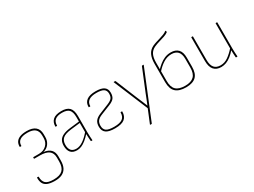

<svg xmlns="http://www.w3.org/2000/svg" viewBox="-55 -1403 3050 2302"><g transform="rotate(-30 1470.0 -252.0)"><path d="M208 197Q146 196 110 180.5Q74 165 58.5 134.5Q43 104 44 58Q44 55 45 54Q46 53 48 53H63Q67 53 67 58Q67 117 97 146Q127 175 208 175Q293 175 332 138Q371 101 371 20V-34Q371 -97 331 -127.5Q291 -158 208 -158H129Q128 -158 127 -159.5Q126 -161 126 -162V-176Q126 -179 127 -179.5Q128 -180 129 -180H207Q270 -180 310.5 -218.5Q351 -257 351 -317V-350Q351 -411 317 -440Q283 -469 213 -469Q141 -469 106.5 -444Q72 -419 72 -371Q72 -369 71.5 -367.5Q71 -366 69 -366H53Q49 -366 49 -371Q49 -410 67 -436.5Q85 -463 122 -477Q159 -491 215 -491Q293 -491 333.5 -457Q374 -423 374 -357V-317Q374 -264 344.5 -224Q315 -184 266 -173V-172Q330 -164 362 -130.5Q394 -97 394 -38V20Q394 80 373.5 119.5Q353 159 312 178.5Q271 198 208 197Z M826 0Q824 0 823 -1.5Q822 -3 822 -4Q820 -28 818.5 -54.5Q817 -81 816 -109V-121V-338Q816 -408 788 -438.5Q760 -469 691 -469Q564 -469 564 -366Q564 -362 561 -362H545Q541 -362 541 -367Q541 -425 577.5 -457.5Q614 -490 692 -491Q768 -492 803.5 -456.5Q839 -421 839 -339V-111Q839 -82 840.5 -55.5Q842 -29 844 -4Q845 0 841 0ZM626 12Q568 12 540 -21Q512 -54 512 -113Q512 -158 529.5 -188Q547 -218 585.5 -236Q624 -254 684 -261L822 -277V-257L684 -241Q603 -231 569 -201.5Q535 -172 535 -114Q535 -64 557.5 -36.5Q580 -9 629 -9Q674 -9 724.5 -43.5Q775 -78 826 -141V-113Q786 -68 752 -40.5Q718 -13 687 -0.5Q656 12 626 12Z M1152 12Q1067 12 1029 -15.5Q991 -43 991 -102Q991 -150 1013.5 -180Q1036 -210 1086 -230L1214 -282Q1263 -302 1280 -324Q1297 -346 1297 -385Q1297 -430 1266 -449.5Q1235 -469 1168 -469Q1096 -469 1061 -443Q1026 -417 1026 -369Q1026 -365 1022 -365H1006Q1003 -365 1003 -369Q1002 -428 1043.5 -459.5Q1085 -491 1169 -491Q1246 -491 1283 -465.5Q1320 -440 1320 -385Q1320 -339 1300 -311.5Q1280 -284 1226 -263L1097 -211Q1052 -193 1033 -168Q1014 -143 1014 -102Q1014 -53 1045 -31.5Q1076 -10 1152 -10Q1232 -10 1267.5 -36.5Q1303 -63 1303 -120Q1303 -124 1306 -124H1322Q1324 -124 1325 -123.5Q1326 -123 1326 -120Q1326 -55 1285.5 -21.5Q1245 12 1152 12Z M1539 185Q1534 185 1535 181L1610 -2L1413 -475Q1412 -479 1417 -479H1434Q1437 -479 1439 -476L1565 -169Q1579 -135 1594 -100.5Q1609 -66 1622 -32H1623Q1637 -66 1651 -101Q1665 -136 1678 -170L1803 -476Q1805 -479 1808 -479H1825Q1831 -479 1828 -475L1560 182Q1559 185 1555 185Z M2136 12Q2040 12 1993.5 -31.5Q1947 -75 1947 -169V-423Q1947 -496 1969.5 -544Q1992 -592 2043 -617Q2066 -628 2095 -637Q2124 -646 2153.5 -655Q2183 -664 2209.5 -674Q2236 -684 2254 -699Q2258 -703 2260 -698L2265 -684Q2267 -680 2263 -677Q2241 -660 2205.5 -648Q2170 -636 2131 -625Q2092 -614 2057 -598Q2012 -577 1991 -536Q1970 -495 1970 -426V-172Q1970 -86 2010 -48Q2050 -10 2136 -10Q2217 -10 2256.5 -48.5Q2296 -87 2296 -169V-289Q2296 -358 2265.5 -390Q2235 -422 2178 -422Q2119 -422 2065.5 -388.5Q2012 -355 1963 -298L1962 -326Q1990 -356 2023 -383Q2056 -410 2095.5 -427Q2135 -444 2182 -444Q2248 -444 2283.5 -407Q2319 -370 2319 -293V-169Q2319 -75 2274 -31.5Q2229 12 2136 12Z M2623 12Q2557 12 2522 -28Q2487 -68 2487 -150V-475Q2487 -479 2491 -479H2506Q2510 -479 2510 -475V-151Q2510 -79 2539 -44.5Q2568 -10 2626 -10Q2681 -10 2730 -44Q2779 -78 2829 -135V-108Q2795 -68 2761 -41Q2727 -14 2692.5 -1Q2658 12 2623 12ZM2833 0Q2830 0 2829 -4Q2827 -30 2825.5 -55.5Q2824 -81 2824 -108V-120V-475Q2824 -479 2827 -479H2843Q2847 -479 2847 -475V-111Q2847 -83 2848.5 -57Q2850 -31 2852 -4Q2852 0 2848 0Z"/></g></svg>

Font: Sofia Sans Thin
Style: Regular
Weight: 250
Designer: Botio Nikoltchev, Ani Petrova
Foundry: lettersoup
Version: Version 4.101